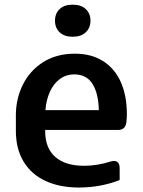

<svg xmlns="http://www.w3.org/2000/svg" viewBox="-20 -798 619 832"><path d="M529.8 -302.7Q529.8 -290 527.8 -268.6Q525.4 -251.5 516.6 -243.2Q507.8 -234.9 491.7 -234.9H408.2H175.8V-230Q175.8 -156.2 219.5 -117.9Q263.2 -79.6 344.7 -79.6Q400.9 -79.6 459 -98.1Q467.8 -100.6 473.6 -100.6Q485.4 -100.6 491.9 -92.8Q498.5 -85 498.5 -70.3V-18.1Q463.4 -3.4 417.5 5.6Q371.6 14.6 321.8 14.6Q239.3 14.6 177.7 -13.7Q116.2 -42 82.5 -97.2Q48.8 -152.3 48.8 -230.5V-298.8Q48.8 -370.1 79.1 -431.2Q109.4 -492.2 167.2 -528.8Q225.1 -565.4 304.2 -565.4Q376 -565.4 426.8 -533.2Q477.5 -501 503.7 -441.9Q529.8 -382.8 529.8 -302.7ZM176.8 -320.8H408.2Q406.7 -393.1 380.9 -434.3Q355 -475.6 301.8 -475.6Q266.1 -475.6 239 -455.3Q211.9 -435.1 196 -399.9Q180.2 -364.7 176.8 -320.8ZM218.3 -708.5Q218.3 -739.3 238.3 -758.5Q258.3 -777.8 294.9 -777.8Q331.5 -777.8 351.8 -758.5Q372.1 -739.3 372.1 -708.5Q372.1 -677.7 351.8 -658.2Q331.5 -638.7 294.9 -638.7Q258.8 -638.7 238.5 -658Q218.3 -677.2 218.3 -708.5Z"/></svg>

Font: Lycee Sans SemiBold
Style: Regular
Weight: 600
Designer: Justin Alvin
Foundry: Alkove Design
Version: Version 1.030